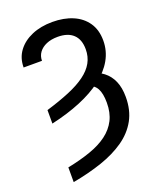

<svg xmlns="http://www.w3.org/2000/svg" viewBox="-169 -840 960 1156"><g transform="rotate(-20 310.5 -262.0)"><path d="M99.6 -162.1V-248.5Q185.5 -274.4 249.8 -301.3Q314 -328.1 356.4 -359.4Q398.9 -390.6 420.2 -428.7Q441.4 -466.8 441.4 -514.2Q441.4 -576.7 407 -609.4Q372.6 -642.1 307.6 -642.1Q265.6 -642.1 234.9 -628.9Q204.1 -615.7 187 -592.5Q169.9 -569.3 169.9 -538.6H52.2Q52.2 -599.1 85.2 -643.6Q118.2 -688 175.8 -712.6Q233.4 -737.3 307.6 -737.3Q381.3 -737.3 437.7 -713.4Q494.1 -689.5 526.4 -642.6Q558.6 -595.7 558.6 -527.3Q558.6 -461.4 526.4 -404.5Q494.1 -347.7 433.6 -301.5Q373 -255.4 288.6 -220.5Q204.1 -185.5 99.6 -162.1ZM372.6 -303.2 416.5 -369.6Q463.9 -358.9 498.3 -332.5Q532.7 -306.2 551.3 -263.9Q569.8 -221.7 569.8 -162.1Q569.8 -77.1 535.2 -14.6Q500.5 47.9 437.3 91.8Q374 135.7 288.1 165Q202.1 194.3 99.6 212.9V118.7Q182.6 102.1 247.8 79.1Q313 56.2 358.2 22.5Q403.3 -11.2 427 -57.9Q450.7 -104.5 450.7 -168.5Q450.7 -227.5 433.1 -259.8Q415.5 -292 372.6 -303.2Z"/></g></svg>

Font: Inter 28pt Medium
Style: Regular
Weight: 500
Designer: Rasmus Andersson
Foundry: rsms
Version: Version 4.001;git-66647c0bb